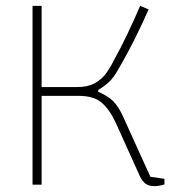

<svg xmlns="http://www.w3.org/2000/svg" viewBox="-20 -630 613 655"><path d="M458 -27 375 -211Q353 -258 326 -280.5Q299 -303 248 -303H122V0H91V-610H122V-333H243Q279 -333 302 -345.5Q325 -358 339 -376Q353 -394 369 -425Q415 -509 458 -610L487 -598Q444 -500 396 -415Q392 -409 380 -387.5Q368 -366 353 -351.5Q338 -337 315 -323V-317Q349 -302 366.5 -284.5Q384 -267 400 -232L493 -27L541 -20V-1Q523 5 507 5Q488 5 477 -3Q466 -11 458 -27Z"/></svg>

Font: Athiti ExtraLight
Style: Regular
Weight: 250
Version: Version 1.032